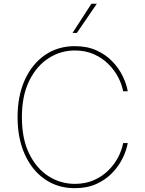

<svg xmlns="http://www.w3.org/2000/svg" viewBox="-20 -980 763 1010"><path d="M652 -500H627.8Q621.1 -536.2 601.6 -573.9Q582 -611.5 549.7 -643.5Q517.4 -675.4 473.4 -695Q429.3 -714.5 373.6 -714.5Q299 -714.5 235.6 -673.8Q172.2 -633.2 133.7 -554.9Q95.2 -476.6 95.2 -363.6Q95.2 -249.3 133.7 -171.2Q172.2 -93 235.6 -52.9Q299 -12.8 373.6 -12.8Q429.3 -12.8 473.4 -32.1Q517.4 -51.5 549.7 -83.3Q582 -115.1 601.6 -152.9Q621.1 -190.7 627.8 -227.3H652Q645.2 -188.9 625 -147.5Q604.8 -106.2 570.3 -70.3Q535.9 -34.4 486.9 -12.3Q437.9 9.9 373.6 9.9Q284.1 9.9 216.3 -36.9Q148.4 -83.8 110.4 -168Q72.4 -252.1 72.4 -363.6Q72.4 -475.1 110.4 -559.3Q148.4 -643.5 216.3 -690.3Q284.1 -737.2 373.6 -737.2Q437.9 -737.2 486.9 -715.2Q535.9 -693.2 570.3 -657.5Q604.8 -621.8 625 -580.4Q645.2 -539.1 652 -500ZM361.5 -806.8 460.9 -960.2H489.3L384.2 -806.8Z"/></svg>

Font: Inter Thin BETA
Style: Regular
Weight: 100
Designer: Rasmus Andersson
Foundry: rsms
Version: Version 3.011;git-f93a4a705